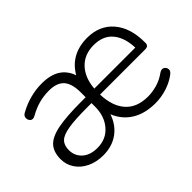

<svg xmlns="http://www.w3.org/2000/svg" viewBox="-80 -753 1020 1020"><g transform="rotate(-45 429.5 -243.5)"><path d="M234 8Q184 8 144 -11Q104 -30 81.5 -63.5Q59 -97 59 -138Q59 -192 86.5 -222Q114 -252 178 -264.5Q242 -277 352 -277H386V-312Q386 -380 358.5 -410Q331 -440 273 -440Q234 -440 198 -430.5Q162 -421 123 -399Q104 -389 93 -399Q82 -409 83 -424.5Q84 -440 100 -448Q141 -471 185 -482.5Q229 -494 272 -494Q337 -494 376.5 -469Q416 -444 433 -395Q490 -494 614 -495Q707 -495 761 -432.5Q815 -370 815 -261V-256Q815 -233 789 -233H450Q453 -143 497 -94Q541 -45 623 -45Q656 -45 691.5 -55Q727 -65 760 -89Q777 -100 789.5 -92.5Q802 -85 803.5 -70.5Q805 -56 788 -44Q757 -20 714 -6Q671 8 626 8Q549 8 495 -24.5Q441 -57 415 -120Q395 -60 348 -26Q301 8 234 8ZM451 -277H759Q756 -355 719 -399Q682 -443 612 -443Q542 -443 499.5 -398.5Q457 -354 451 -277ZM386 -233H353Q264 -233 214 -225Q164 -217 144 -197.5Q124 -178 124 -142Q124 -98 155 -70Q186 -42 240 -42Q306 -42 346 -88.5Q386 -135 386 -206Z"/></g></svg>

Font: Chiron GoRound TC L
Style: Regular
Weight: 300
Designer: Ryoko NISHIZUKA 西塚涼子 (kana, bopomofo & ideographs); Paul D. Hunt (Latin, Greek & Cyrillic); Sandoll Communications 산돌커뮤니
Foundry: Adobe
Version: Version 1.000;hotconv 1.1.1;makeotfexe 2.6.0